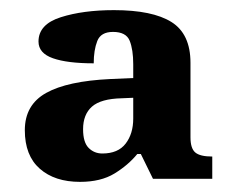

<svg xmlns="http://www.w3.org/2000/svg" viewBox="-20 -739 460 379"><path d="M138 -380Q88 -380 58.5 -406Q29 -432 29 -482Q29 -532 71 -555.5Q113 -579 198 -583L243 -585V-612Q243 -641 236 -658.5Q229 -676 203 -676Q179 -676 172 -658Q165 -640 165 -614Q113 -614 84.5 -624Q56 -634 56 -657Q56 -691 100 -705Q144 -719 205 -719Q281 -719 318.5 -695.5Q356 -672 356 -615V-468Q356 -446 365.5 -438Q375 -430 399 -430V-386H282L258 -435H251Q233 -413 206 -396.5Q179 -380 138 -380ZM182 -436Q213 -436 228 -455.5Q243 -475 243 -505V-546L220 -545Q179 -544 161.5 -528.5Q144 -513 144 -484Q144 -458 155 -447Q166 -436 182 -436Z"/></svg>

Font: Noto Serif Tibetan
Style: Bold
Weight: 700
Designer: Monotype Design Team
Foundry: Monotype Imaging Inc.
Version: Version 2.103; ttfautohint (v1.8.4.7-5d5b)